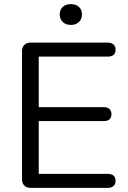

<svg xmlns="http://www.w3.org/2000/svg" viewBox="-20 -912 622 932"><path d="M502.9 -67.9Q541 -67.9 541 -34.2Q541 -18.1 531 -9Q521 0 502.9 0H128.9Q109.9 0 98.4 -11Q86.9 -22 86.9 -40V-665Q86.9 -683.1 98.4 -694.1Q109.9 -705.1 128.9 -705.1H502.9Q521 -705.1 531 -696Q541 -687 541 -670.9Q541 -637.2 502.9 -637.2H168V-392.1H482.9Q501 -392.1 511 -383.1Q521 -374 521 -357.9Q521 -324.2 482.9 -324.2H168V-67.9ZM284.9 -804.9Q270 -818.8 270 -842Q270 -865.2 284.9 -878.7Q299.8 -892.1 324 -892.1Q348.1 -892.1 363 -878.7Q377.9 -865.2 377.9 -842Q377.9 -818.8 363 -804.9Q348.1 -791 324 -791Q299.8 -791 284.9 -804.9Z"/></svg>

Font: Nunito-Regular
Style: Regular
Weight: 400
Designer: Vernon Adams
Foundry: newtypography
Version: Version 3.000